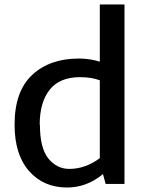

<svg xmlns="http://www.w3.org/2000/svg" viewBox="-20 -820 666 856"><path d="M425 -800H535V0H451L439 -44Q367 16 279 16Q174 16 109.5 -57.5Q45 -131 45 -264Q45 -413 123.5 -486Q202 -559 331 -559Q381 -559 425 -545ZM157 -264H158Q158 -160 195.5 -113.5Q233 -67 289 -67Q361 -67 425 -115V-462Q388 -476 337 -476Q246 -476 201.5 -420Q157 -364 157 -264Z"/></svg>

Font: Martel Sans DemiBold
Style: Regular
Weight: 600
Designer: Dan Reynolds and Mathieu Réguer
Foundry: Dan Reynolds and Mathieu Réguer
Version: Version 1.001;PS 001.001;hotconv 1.0.70;makeotf.lib2.5.58329